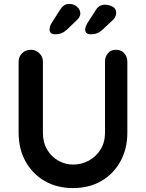

<svg xmlns="http://www.w3.org/2000/svg" viewBox="-20 -955 745 980"><path d="M572 -701Q598 -701 614 -683.5Q630 -666 630 -640V-278Q630 -195 594.5 -131Q559 -67 497 -31Q435 5 353 5Q271 5 208.5 -31Q146 -67 110.5 -131Q75 -195 75 -278V-640Q75 -666 93 -683.5Q111 -701 139 -701Q162 -701 180.5 -683.5Q199 -666 199 -640V-278Q199 -228 220.5 -191.5Q242 -155 277.5 -135Q313 -115 353 -115Q396 -115 433 -135Q470 -155 493 -191.5Q516 -228 516 -278V-640Q516 -666 531 -683.5Q546 -701 572 -701ZM261 -780Q233 -780 233 -805Q233 -821 245 -840L286 -904Q294 -918 305.5 -926.5Q317 -935 334 -935Q356 -935 373 -920.5Q390 -906 390 -886Q390 -878 385.5 -869Q381 -860 372 -852L323 -805Q309 -792 295 -786Q281 -780 261 -780ZM443 -780Q415 -780 415 -804Q415 -820 428 -840L470 -905Q478 -918 489 -924.5Q500 -931 517 -931Q534 -931 553.5 -921.5Q573 -912 573 -889Q573 -879 568.5 -869.5Q564 -860 555 -852L505 -805Q491 -792 477 -786Q463 -780 443 -780Z"/></svg>

Font: zvoove
Style: Bold
Weight: 700
Designer: Vernon Adams (Nunito) & Andrew Paglinawan (Quicksand)
Foundry: zvoove
Version: Version 3.006